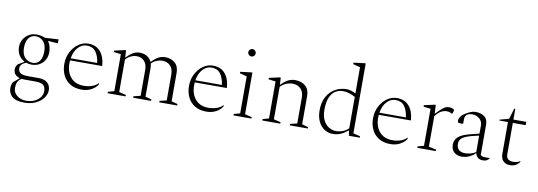

<svg xmlns="http://www.w3.org/2000/svg" viewBox="-69 -1226 5437 1941"><g transform="rotate(10 2649.5 -255.0)"><path d="M231 -151Q201 -151 174 -161Q141 -147 128 -131Q115 -115 115 -94Q115 -60 139 -45Q163 -30 213 -30H326Q385 -30 416.5 -2Q448 26 448 75Q448 116 420 154Q392 192 342 216Q292 240 224 240Q137 240 99 205.5Q61 171 61 121Q61 84 76 57L137 6V4Q72 -15 72 -75Q72 -108 94 -130L153 -165V-170Q117 -189 96 -224.5Q75 -260 75 -305Q75 -349 95.5 -384Q116 -419 151 -439.5Q186 -460 231 -460Q253 -460 279 -454.5Q305 -449 320 -442L456 -450V-409L355 -416L353 -414Q369 -397 377.5 -366.5Q386 -336 386 -305Q386 -261 366 -226Q346 -191 311 -171Q276 -151 231 -151ZM241 -171Q284 -171 309.5 -205.5Q335 -240 335 -303Q335 -372 303 -406.5Q271 -441 224 -441Q178 -441 152 -405.5Q126 -370 126 -308Q126 -239 158.5 -205Q191 -171 241 -171ZM107 110Q107 156 145.5 187Q184 218 240 218Q288 218 325 200.5Q362 183 383 154.5Q404 126 404 94Q404 46 379.5 28Q355 10 292 10H187Q172 10 158 8Q129 25 118 49.5Q107 74 107 110Z M773 10Q702 10 653.5 -20Q605 -50 580.5 -101Q556 -152 556 -216Q556 -284 584.5 -339Q613 -394 659.5 -427Q706 -460 761 -460Q840 -460 885 -408Q930 -356 937 -264L934 -261H607Q606 -246 606 -229Q606 -141 653.5 -86.5Q701 -32 787 -32Q834 -32 872.5 -46Q911 -60 933 -84H936V-71Q914 -36 871.5 -13Q829 10 773 10ZM749 -438Q700 -438 661 -397.5Q622 -357 610 -283H882Q872 -356 841 -397Q810 -438 749 -438Z M1039 0V-15L1102 -32V-412L1029 -421V-436L1137 -460H1147L1151 -388H1154Q1189 -424 1220 -442Q1251 -460 1288 -460Q1330 -460 1362 -442Q1394 -424 1410 -388H1412Q1448 -425 1480 -442.5Q1512 -460 1551 -460Q1612 -460 1651 -425Q1690 -390 1690 -323V-32L1753 -15V0H1569V-15L1640 -32V-296Q1640 -357 1608.5 -388.5Q1577 -420 1527 -420Q1500 -420 1468.5 -407.5Q1437 -395 1416 -371Q1422 -349 1422 -323V-32L1485 -15V0H1301V-15L1372 -32V-296Q1372 -357 1342 -388.5Q1312 -420 1264 -420Q1236 -420 1204 -405.5Q1172 -391 1152 -365V-32L1223 -15V0Z M2053 10Q1982 10 1933.5 -20Q1885 -50 1860.5 -101Q1836 -152 1836 -216Q1836 -284 1864.5 -339Q1893 -394 1939.5 -427Q1986 -460 2041 -460Q2120 -460 2165 -408Q2210 -356 2217 -264L2214 -261H1887Q1886 -246 1886 -229Q1886 -141 1933.5 -86.5Q1981 -32 2067 -32Q2114 -32 2152.5 -46Q2191 -60 2213 -84H2216V-71Q2194 -36 2151.5 -13Q2109 10 2053 10ZM2029 -438Q1980 -438 1941 -397.5Q1902 -357 1890 -283H2162Q2152 -356 2121 -397Q2090 -438 2029 -438Z M2405 -618Q2389 -618 2378 -629Q2367 -640 2367 -656Q2367 -672 2378 -683Q2389 -694 2405 -694Q2421 -694 2432 -683Q2443 -672 2443 -656Q2443 -640 2432 -629Q2421 -618 2405 -618ZM2331 0V-15L2394 -32V-412L2321 -431V-446L2434 -460H2444V-32L2515 -15V0Z M2627 0V-15L2690 -32V-412L2617 -421V-436L2725 -460H2735L2739 -388H2742Q2779 -426 2812 -443Q2845 -460 2886 -460Q2949 -460 2989.5 -425Q3030 -390 3030 -323V-32L3093 -15V0H2909V-15L2980 -32V-296Q2980 -357 2947.5 -388.5Q2915 -420 2862 -420Q2832 -420 2797 -405.5Q2762 -391 2740 -364V-32L2811 -15V0Z M3352 10Q3302 10 3263 -16Q3224 -42 3201.5 -89.5Q3179 -137 3179 -203Q3179 -285 3211 -342.5Q3243 -400 3296 -430Q3349 -460 3413 -460Q3435 -460 3459 -452.5Q3483 -445 3506 -433V-702L3433 -721V-736L3546 -750H3556V-32L3627 -15V0H3516L3507 -51H3502Q3468 -22 3431.5 -6Q3395 10 3352 10ZM3226 -219Q3226 -152 3248 -108.5Q3270 -65 3305.5 -44.5Q3341 -24 3379 -24Q3412 -24 3445 -36Q3478 -48 3506 -75V-397Q3475 -414 3444 -424Q3413 -434 3378 -434Q3337 -434 3302.5 -413Q3268 -392 3247 -344.5Q3226 -297 3226 -219Z M3942 10Q3871 10 3822.5 -20Q3774 -50 3749.5 -101Q3725 -152 3725 -216Q3725 -284 3753.5 -339Q3782 -394 3828.5 -427Q3875 -460 3930 -460Q4009 -460 4054 -408Q4099 -356 4106 -264L4103 -261H3776Q3775 -246 3775 -229Q3775 -141 3822.5 -86.5Q3870 -32 3956 -32Q4003 -32 4041.5 -46Q4080 -60 4102 -84H4105V-71Q4083 -36 4040.5 -13Q3998 10 3942 10ZM3918 -438Q3869 -438 3830 -397.5Q3791 -357 3779 -283H4051Q4041 -356 4010 -397Q3979 -438 3918 -438Z M4218 0V-15L4281 -32V-412L4208 -421V-436L4316 -460H4326L4331 -371H4333Q4372 -412 4395 -431Q4418 -450 4433 -455Q4448 -460 4467 -460Q4484 -460 4498 -454Q4508 -450 4512.5 -446.5Q4517 -443 4517 -437Q4517 -435 4516.5 -432.5Q4516 -430 4515 -426L4505 -400H4503L4484 -409Q4470 -416 4447 -416Q4418 -416 4389 -400Q4360 -384 4331 -344V-32L4408 -15V0Z M4673 10Q4627 10 4596 -17.5Q4565 -45 4565 -94Q4565 -142 4599.5 -174Q4634 -206 4714 -226L4812 -251V-334Q4812 -377 4781 -403.5Q4750 -430 4710 -430Q4667 -430 4649.5 -412.5Q4632 -395 4632 -365V-324L4627 -319H4601Q4585 -319 4580 -324Q4575 -329 4575 -343Q4575 -362 4588 -382Q4601 -402 4626 -418Q4653 -435 4680.5 -447.5Q4708 -460 4733 -460Q4793 -460 4827.5 -433.5Q4862 -407 4862 -351V-40Q4870 -33 4880.5 -29Q4891 -25 4905 -25H4957L4958 -24V-22Q4951 -12 4935 -1Q4919 10 4892 10Q4857 10 4838 -8Q4819 -26 4815 -50H4813Q4787 -24 4750.5 -7Q4714 10 4673 10ZM4615 -112Q4615 -71 4638 -50.5Q4661 -30 4703 -30Q4728 -30 4757 -37.5Q4786 -45 4812 -61V-230Q4729 -213 4686.5 -196Q4644 -179 4629.5 -159Q4615 -139 4615 -112Z M5167 10Q5126 10 5100.5 -16Q5075 -42 5075 -89V-416H4987V-425L5081 -450L5114 -560H5125V-450H5257V-416H5125V-91Q5125 -60 5144 -44.5Q5163 -29 5194 -29Q5216 -29 5234 -34Q5252 -39 5268 -48L5269 -47V-43Q5261 -26 5235 -8Q5209 10 5167 10Z"/></g></svg>

Font: Spectral ExtraLight
Style: Regular
Weight: 275
Designer: Jean-Baptiste Levee
Foundry: Production Type
Version: Version 2.001